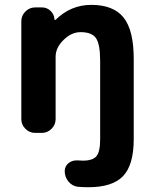

<svg xmlns="http://www.w3.org/2000/svg" viewBox="-20 -577 638 804"><path d="M399.4 -320.3Q399.4 -392.6 381.8 -417.5Q364.3 -442.4 317.4 -442.4Q279.3 -442.4 246.1 -409.7Q212.9 -377 212.9 -339.8V-78.1Q212.9 -54.7 195.8 -37.6Q178.7 -20.5 155.3 -20.5H127Q103.5 -20.5 86.4 -37.6Q69.3 -54.7 69.3 -78.1V-488.3Q69.3 -511.7 86.4 -528.8Q103.5 -545.9 127 -545.9H156.2Q176.8 -545.9 191.9 -531.2Q207 -516.6 208 -496.1Q208 -494.1 210 -493.7Q211.9 -493.2 212.9 -494.1Q276.4 -556.6 362.3 -556.6Q455.1 -556.6 497.6 -503.4Q540 -450.2 540 -330.1V5.9Q540 113.3 495.6 160.2Q451.2 207 350.6 207Q328.1 207 305.7 205.1Q282.2 202.1 266.6 183.1Q251 164.1 251 139.6Q251 119.1 267.6 105.5Q282.2 94.7 299.8 94.7Q302.7 94.7 305.7 94.7Q316.4 95.7 327.1 95.7Q368.2 95.7 383.8 77.1Q399.4 58.6 399.4 5.9Z"/></svg>

Font: Gen Jyuu Gothic P Bold
Style: Bold
Weight: 700
Designer: [Source Han Sans]
Ryoko NISHIZUKA  (kana & ideographs); Paul D. Hunt (Latin, Greek & Cyrillic); Wenlong ZHANG  (bopomofo
Version: Version 1.002.20150607